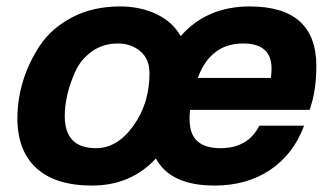

<svg xmlns="http://www.w3.org/2000/svg" viewBox="-20 -562 1032 596"><path d="M346 -427Q300 -427 265.5 -402.5Q231 -378 214 -340.5Q197 -303 189 -268Q181 -233 181 -202Q181 -102 278 -102Q344 -102 394 -171.5Q444 -241 444 -334Q444 -379 415.5 -403Q387 -427 346 -427ZM34 -195Q34 -252 51 -309Q68 -366 103.5 -420Q139 -474 203.5 -508Q268 -542 353 -542Q415 -542 465 -518.5Q515 -495 541 -450Q622 -542 755 -542Q962 -542 962 -357Q962 -279 941 -221H570Q563 -157 587 -129.5Q611 -102 664 -102Q750 -102 785 -172H924Q891 -83 818.5 -34.5Q746 14 646 14Q509 14 464 -70Q386 14 266 14Q152 14 93 -40Q34 -94 34 -195ZM594 -320H821Q823 -340 823 -349Q823 -427 735 -427Q633 -427 594 -320Z"/></svg>

Font: Nacelle Bold
Style: Italic
Weight: 700
Italic angle: -12°
Designer: Sora Sagano
Foundry: Sora Sagano
Version: Version 1.000;FEAKit 1.0